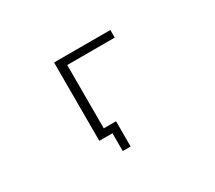

<svg xmlns="http://www.w3.org/2000/svg" viewBox="-121 -756 1242 1111"><g transform="rotate(-30 500.0 -200.5)"><path d="M388.7 -48.8H470.7V120.1H418V1H383.8H364.3H330.1V-522.5H706.1V-471.7H388.7Z"/></g></svg>

Font: Gen Shin Gothic Monospace Light
Style: Regular
Weight: 300
Designer: [Source Han Sans]
Ryoko NISHIZUKA  (kana & ideographs); Paul D. Hunt (Latin, Greek & Cyrillic); Wenlong ZHANG  (bopomofo
Version: Version 1.002.20150607